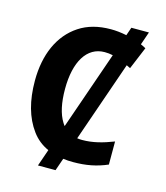

<svg xmlns="http://www.w3.org/2000/svg" viewBox="-122 -853 880 1020"><g transform="rotate(15 318.5 -342.5)"><path d="M370.1 -598.1C385.3 -598.1 400.4 -596.7 415.5 -593.3L266.1 -163.6C262.2 -168 258.8 -173.3 255.4 -178.7C229.5 -220.2 216.8 -279.3 216.8 -355C216.8 -504.9 272.9 -598.1 370.1 -598.1ZM473.1 -759.8 457.5 -714.8C426.8 -721.2 397.9 -724.1 371.1 -724.1C302.2 -724.1 244.1 -708.5 196.8 -677.2C101.1 -614.3 50.8 -500 50.8 -356C50.8 -246.1 75.2 -157.7 124.5 -90.8C147.9 -58.6 178.2 -34.2 215.3 -17.6L183.1 75.2H279.8L303.7 6.3C321.3 8.8 339.8 9.8 358.9 9.8C429.7 9.8 487.3 -1.5 545.9 -26.9V-153.8C485.8 -130.4 432.1 -116.2 375 -116.2C365.2 -116.2 356 -116.7 347.2 -118.2L501 -561C507.8 -557.6 514.6 -554.2 522 -550.8L573.2 -673.8C564.5 -678.7 555.2 -683.6 544.9 -688L569.8 -759.8Z"/></g></svg>

Font: Avrile Sans
Style: Bold
Weight: 700
Designer: Monotype Design Team, Google (font), Stefan Peev (BGR Cyrillic), Cristiano Sobral (main changes)
Foundry: The Avrile Sans Project Authors
Version: Version 3.110